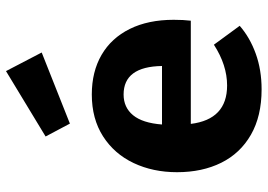

<svg xmlns="http://www.w3.org/2000/svg" viewBox="-146 -729 892 640"><g transform="rotate(-90 300.0 -409.0)"><path d="M335 -98Q403 -98 471 -142L534 -56Q495 -22 441 -2.5Q387 17 322 17Q233 17 171 -18.5Q109 -54 77.5 -117.5Q46 -181 46 -265Q46 -345 76.5 -409.5Q107 -474 165.5 -511.5Q224 -549 305 -549Q381 -549 437 -516.5Q493 -484 523.5 -422.5Q554 -361 554 -276Q554 -243 551 -219H207Q222 -98 335 -98ZM205 -315H400Q398 -443 305 -443Q262 -443 236 -411.5Q210 -380 205 -315ZM445 -716 208 -622 165 -703 383 -835Z"/></g></svg>

Font: Fira Mono
Style: Bold
Weight: 700
Monospace: yes
Designer: Carrois Corporate & Edenspiekermann AG
Foundry: Carrois Corporate GbR & Edenspiekermann AG
Version: Version 3.206